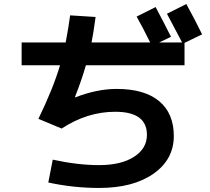

<svg xmlns="http://www.w3.org/2000/svg" viewBox="-20 -870 1040 950"><path d="M87 -547V-660H305Q320 -740 327 -794L453 -786Q442 -704 433 -660H723Q684 -739 656 -788L750 -835Q791 -758 826 -688L768 -660H881Q829 -760 806 -802L902 -850Q948 -766 980 -700L893 -658V-547H405Q384 -474 351 -390L352 -388Q460 -430 557 -430Q695 -430 767.5 -369.5Q840 -309 840 -197Q840 -81 739.5 -10.5Q639 60 470 60Q343 60 219 33L241 -80Q365 -53 470 -53Q579 -53 643 -94Q707 -135 707 -203Q707 -317 550 -317Q412 -317 285 -234L170 -282Q243 -432 277 -547Z"/></svg>

Font: M PLUS 1p
Style: Bold
Weight: 700
Version: Version 1.062